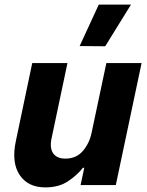

<svg xmlns="http://www.w3.org/2000/svg" viewBox="-20 -804 637 834"><path d="M437 -603 326 -604 409 -784H549ZM177 10Q101 10 65 -44.5Q29 -99 49 -192L120 -530H273L204 -203Q195 -161 211 -138Q227 -115 264 -115Q312 -115 340.5 -149Q369 -183 378 -228L442 -530H595L483 0H330L346 -75H340Q316 -44 276 -17Q236 10 177 10Z"/></svg>

Font: Be Vietnam Pro
Style: Bold Italic
Weight: 700
Italic angle: -12°
Designer: Lam Bao, Tony Le, Vietanh Nguyen
Foundry: Yellow Type Foundry
Version: Version 1.002; ttfautohint (v1.8.3)